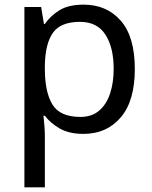

<svg xmlns="http://www.w3.org/2000/svg" viewBox="-20 -566 655 826"><path d="M340 -546Q439 -546 499.5 -477Q560 -408 560 -269Q560 -132 499.5 -61Q439 10 339 10Q277 10 236.5 -13.5Q196 -37 173 -68H167Q169 -51 171 -25Q173 1 173 20V240H85V-536H157L169 -463H173Q197 -498 236 -522Q275 -546 340 -546ZM324 -472Q242 -472 208.5 -426Q175 -380 173 -286V-269Q173 -170 205.5 -116.5Q238 -63 326 -63Q375 -63 406.5 -90Q438 -117 453.5 -163.5Q469 -210 469 -270Q469 -362 433.5 -417Q398 -472 324 -472Z"/></svg>

Font: Noto Sans Historical
Style: Regular
Weight: 400
Designer: Monotype Design Team
Foundry: Monotype Imaging Inc.
Version: Version 2.013; ttfautohint (v1.8.4.7-5d5b)